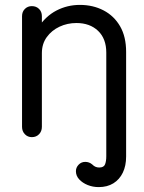

<svg xmlns="http://www.w3.org/2000/svg" viewBox="-20 -550 590 784"><path d="M110 10Q93 10 81.5 -2Q70 -14 70 -32V-484Q70 -502 81.5 -513.5Q93 -525 110 -525Q128 -525 139.5 -513.5Q151 -502 151 -484V-417L134 -435Q166 -484 210.5 -507Q255 -530 306 -530Q360 -530 403 -507.5Q446 -485 470.5 -442.5Q495 -400 495 -338V-32H414V-335Q414 -392 380.5 -424Q347 -456 292 -456Q255 -456 223 -441Q191 -426 171 -398.5Q151 -371 151 -333V-32Q151 -14 139.5 -2Q128 10 110 10ZM383 214Q359 214 338 205.5Q317 197 303.5 182.5Q290 168 290 149Q290 134 301 122.5Q312 111 328 111Q344 111 356 121Q364 129 371 131.5Q378 134 385 134Q404 134 409 121Q414 108 414 88V-101H495V89Q495 127 481.5 155Q468 183 443 198.5Q418 214 383 214Z"/></svg>

Font: National Park
Style: Regular
Weight: 400
Designer: Andrea Herstowski, Ben Hoepner
Version: Version 1.009